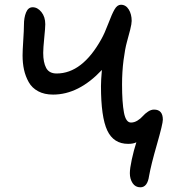

<svg xmlns="http://www.w3.org/2000/svg" viewBox="-20 -631 719 818"><path d="M578.1 167Q556.6 167 544.9 149.2Q533.2 131.3 533.2 106.9Q533.2 86.9 541.5 48.3Q549.8 9.8 561 -24.9Q548.8 -18.1 525.9 -18.1Q463.9 -18.1 437 -75.2Q410.2 -132.3 410.2 -264.2Q410.2 -289.1 414.1 -333Q315.4 -228 206.1 -228Q168.9 -228 142.6 -242.2Q116.2 -256.3 102.3 -281.2Q88.4 -306.2 82.3 -334Q76.2 -361.8 76.2 -395Q76.2 -415 79.1 -459.5Q82 -503.9 82 -524.9Q82 -556.2 91.1 -578.1Q100.1 -600.1 119.1 -600.1Q140.1 -600.1 156.5 -579.6Q172.9 -559.1 172.9 -527.8Q172.9 -513.2 168.5 -469.5Q164.1 -425.8 164.1 -405.8Q164.1 -364.7 176.8 -341.3Q189.5 -317.9 221.2 -317.9Q330.6 -317.9 412.1 -464.8Q425.8 -489.3 441.2 -530Q456.5 -570.8 468 -590.8Q479.5 -610.8 495.1 -610.8Q516.1 -610.8 528.6 -590.6Q541 -570.3 541 -542Q541 -529.8 534.7 -504.6Q528.3 -479.5 520.5 -451.4Q512.7 -423.3 506.3 -374.3Q500 -325.2 500 -271Q500 -194.3 508.1 -151.6Q516.1 -108.9 538.1 -108.9Q552.2 -108.9 565.9 -117.4Q579.6 -126 588.6 -136.5Q597.7 -147 610.6 -155.5Q623.5 -164.1 636.2 -164.1Q673.8 -164.1 673.8 -121.1Q673.8 -103.5 648.7 -16.1Q623.5 71.3 615.2 118.2Q608.4 167 578.1 167Z"/></svg>

Font: Shantell Sans Irregular
Style: Regular
Weight: 400
Designer: Stephen Nixon, Anya Danilova, Shantell Martin
Foundry: Arrow Type
Version: Version 1.006;[9816181b4]